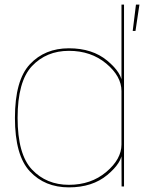

<svg xmlns="http://www.w3.org/2000/svg" viewBox="-20 -805 622 829"><path d="M553 -671.5H565L582 -785H567ZM505 0H515.5V-785H504.5V-128ZM277.5 4Q379 4 443.2 -49.5Q507.5 -103 507.5 -150.5L504.5 -181Q504.5 -118 438.8 -62.5Q373 -7 277.5 -7Q180.5 -7 118.2 -72.8Q56 -138.5 56 -296Q56 -454 118.2 -519.8Q180.5 -585.5 277.5 -585.5Q373 -585.5 438.8 -530.5Q504.5 -475.5 504.5 -412L507.5 -442Q507.5 -489.5 443.2 -543Q379 -596.5 277.5 -596.5Q173.5 -596.5 109 -527.5Q44.5 -458.5 44.5 -296Q44.5 -134 109 -65Q173.5 4 277.5 4Z"/></svg>

Font: Anybody SemiExpanded Thin
Style: Regular
Weight: 250
Width: 6
Version: Version 1.113;gftools[0.9.25]